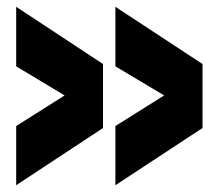

<svg xmlns="http://www.w3.org/2000/svg" viewBox="-20 -587 644 567"><path d="M27.8 -40V-214.8L170.9 -305.2L27.8 -391.1V-566.9L284.2 -397.9V-209ZM320.8 -40V-214.8L464.8 -305.2L320.8 -391.1V-566.9L578.1 -397.9V-209Z"/></svg>

Font: Overused Grotesk ExtraBold
Style: Regular
Weight: 800
Version: Version 0.002